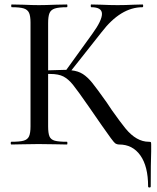

<svg xmlns="http://www.w3.org/2000/svg" viewBox="-20 -645 700 857"><path d="M654.8 0V30.8Q652.8 82.5 652.8 187Q652.8 191.9 647 191.9Q641.1 191.9 641.1 187Q641.1 97.2 606.4 48.6Q571.8 0 512.2 0Q502.4 0 494.1 -5.4Q485.8 -10.7 433.1 -86.9L377 -168Q326.2 -241.2 305.7 -266.6Q285.2 -292 263.2 -303.5Q241.2 -314.9 204.1 -314.9H194.8V-81.1Q194.8 -50.3 200.9 -36.1Q207 -22 224.1 -17.1Q241.2 -12.2 278.8 -12.2Q280.8 -12.2 280.8 -6.1Q280.8 0 278.8 0Q245.6 0 227.1 -1L151.9 -2L82 -1Q64 0 30.8 0Q27.8 0 27.8 -6.1Q27.8 -12.2 30.8 -12.2Q67.9 -12.2 85.4 -17.1Q103 -22 109.6 -36.4Q116.2 -50.8 116.2 -81.1V-543.9Q116.2 -573.7 109.6 -587.9Q103 -602.1 85.9 -607.4Q68.8 -612.8 32.2 -612.8Q30.3 -612.8 30 -618.9Q29.8 -625 32.2 -625L83 -624Q125 -622.1 153.3 -622.1Q181.6 -622.1 228 -624L278.8 -625Q280.8 -625 280.8 -618.9Q280.8 -612.8 278.8 -612.8Q241.7 -612.8 224.4 -606.9Q207 -601.1 200.9 -586.4Q194.8 -571.8 194.8 -542V-331.1Q249 -333 262.2 -333H275.9L392.1 -494.1Q435.1 -553.2 435.1 -583Q435.1 -612.8 387.2 -612.8Q385.3 -612.8 385 -618.9Q384.8 -625 387.2 -625L431.2 -624Q471.2 -622.1 505.1 -622.1Q539.1 -622.1 577.1 -624L616.2 -625Q619.1 -625 619.1 -618.9Q619.1 -612.8 616.2 -612.8Q518.6 -612.8 433.1 -501L298.8 -331.1Q328.6 -328.1 349.9 -314.5Q371.1 -300.8 391.6 -275.4Q412.1 -250 456.1 -188L479 -153.8Q518.1 -98.6 540 -71.8Q588.9 -12.2 644 -12.2Q651.9 -12.2 653.3 -10.5Q654.8 -8.8 654.8 0Z"/></svg>

Font: Cormorant-Medium
Style: Regular
Weight: 500
Designer: Christian Thalmann (Catharsis Fonts)
Version: Version 3.000